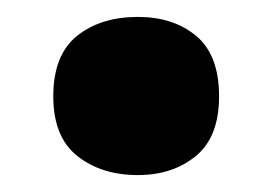

<svg xmlns="http://www.w3.org/2000/svg" viewBox="-20 -560 323 227"><path d="M43 -446Q43 -495 71 -517.5Q99 -540 143 -540Q185 -540 212 -517.5Q239 -495 239 -446Q239 -398 211.5 -375.5Q184 -353 143 -353Q100 -353 71.5 -375.5Q43 -398 43 -446Z"/></svg>

Font: Noto Sans Telugu UI SemiCondensed Black
Style: Regular
Weight: 900
Width: 4
Designer: Jelle Bosma - Monotype Design Team
Foundry: Monotype Imaging Inc.
Version: Version 2.005; ttfautohint (v1.8.4.7-5d5b)